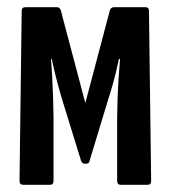

<svg xmlns="http://www.w3.org/2000/svg" viewBox="-20 -511 472 531"><path d="M44 0Q34 0 34 -11L40 -481Q40 -491 50 -491H138Q145 -491 148 -483L216 -226L284 -483Q287 -491 295 -491H383Q392 -491 392 -481L398 -11Q398 0 389 0H313Q304 0 304 -11V-187Q304 -206 305 -235Q306 -264 308 -294Q310 -324 312 -348H309Q302 -315 294 -285.5Q286 -256 278 -232L228 -67Q227 -62 224.5 -60Q222 -58 216 -58Q211 -58 208.5 -60Q206 -62 204 -67L153 -232Q146 -255 138 -285Q130 -315 123 -348H121Q123 -324 124.5 -294.5Q126 -265 127 -235.5Q128 -206 128 -187V-11Q128 0 119 0Z"/></svg>

Font: Sofia Sans Extra Condensed
Style: Bold
Weight: 700
Designer: Botio Nikoltchev, Ani Petrova
Foundry: lettersoup
Version: Version 4.101